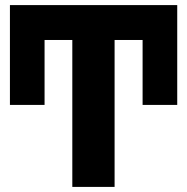

<svg xmlns="http://www.w3.org/2000/svg" viewBox="-20 -734 735 754"><path d="M676 -322H540V-577H430V0H264V-577H155V-322H19V-714H155H676Z"/></svg>

Font: Noto Sans UI ExtraBold
Style: Regular
Weight: 800
Designer: Monotype Design Team
Foundry: Monotype Imaging Inc.
Version: Version 1.001